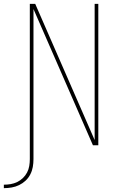

<svg xmlns="http://www.w3.org/2000/svg" viewBox="-83 -755 603 998"><path d="M-63 223V205Q-45 205 -27.5 202Q-10 199 6.5 191Q23 183 36 170.5Q49 158 57.5 142Q66 126 69 108Q72 90 72 72V-735H100L409 -27V-735H428V0H400L91 -708V72Q91 93 87.5 113Q84 133 74.5 151.5Q65 170 50 184Q35 198 16.5 207Q-2 216 -22.5 219.5Q-43 223 -63 223Z"/></svg>

Font: Iosevka Term Curly Thin
Style: Regular
Weight: 100
Designer: Belleve Invis
Foundry: Belleve Invis
Version: Version 32.3.0